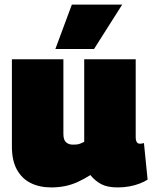

<svg xmlns="http://www.w3.org/2000/svg" viewBox="-20 -809 666 839"><path d="M204 10Q153 10 114.5 -9Q76 -28 54 -67.5Q32 -107 32 -169V-550H257V-224Q257 -197 269 -187Q281 -177 297 -177Q306 -177 313.5 -177.5Q321 -178 329.5 -181Q338 -184 348 -189V-550H573V-209Q573 -199 575.5 -192.5Q578 -186 582 -183.5Q586 -181 591 -181Q601 -181 609 -184L625 -24Q611 -15 590.5 -7Q570 1 545.5 5.5Q521 10 494 10Q449 10 422 -4.5Q395 -19 375 -44Q348 -27 321 -14.5Q294 -2 265 4Q236 10 204 10ZM222 -595 294 -789H514L391 -595Z"/></svg>

Font: Georama ExtraCondensed Thin Black
Style: Regular
Weight: 900
Version: Version 1.001